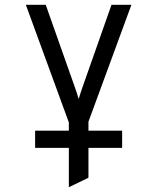

<svg xmlns="http://www.w3.org/2000/svg" viewBox="-20 -531 656 801"><path d="M267.2 250V-20.2L87.8 -511H170.8L291.2 -170.2Q295.6 -158.1 299.9 -145.1Q304.1 -132.1 308.2 -118.2Q312.4 -132.1 316.6 -145Q320.8 -157.9 325.2 -170.2L445.2 -511H528.2L349 -23.2V210.5ZM126.5 86V14H489.5V86Z"/></svg>

Font: Overpass Mono Light
Style: Regular
Weight: 300
Monospace: yes
Designer: Delve Withrington, Dave Bailey
Foundry: Delve Fonts LLC
Version: Version 4.000